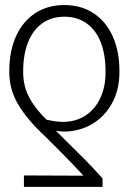

<svg xmlns="http://www.w3.org/2000/svg" viewBox="-20 -558 506 756"><path d="M74.2 177.7V132.8L308.6 133.8Q249.5 69.3 157.2 -21.5Q85.9 -87.9 51.3 -147.2Q16.6 -206.5 16.6 -272.5V-278.3Q16.6 -356.9 43.2 -415.5Q69.8 -474.1 118.7 -506.1Q167.5 -538.1 233.4 -538.1Q299.3 -538.1 348.1 -506.1Q397 -474.1 423.6 -415.5Q450.2 -356.9 450.2 -278.3V-272.5Q450.2 -209 424.1 -157.2Q397.9 -105.5 350.6 -74.5Q303.2 -43.5 241.2 -40H231.4Q219.2 -40 200.2 -43Q203.6 -39.6 207.3 -36.1Q210.9 -32.7 213.9 -29.3Q277.3 33.2 313 69.1Q348.6 105 383.8 144.5V177.7ZM233.4 -492.2Q182.6 -492.2 146 -465.8Q109.4 -439.5 90.3 -391.1Q71.3 -342.8 71.3 -278.3V-272.5Q71.3 -220.2 94.5 -175.5Q117.7 -130.9 163.1 -86.9Q199.7 -78.1 227.5 -78.1Q278.8 -78.1 316.9 -103.3Q355 -128.4 375.2 -172.4Q395.5 -216.3 395.5 -271.5V-278.3Q395.5 -343.3 376.7 -391.4Q357.9 -439.5 321.3 -465.8Q284.7 -492.2 233.4 -492.2Z"/></svg>

Font: Pretendard GOV ExtraLight
Style: Regular
Weight: 200
Designer: Base glyphs from Inter by Rasmus Andersson; Hangeul glyphs from Noto Sans CJK(Source Han Sans) by Jang Soo-young and Kan
Foundry: Kil Hyung-jin
Version: Version 1.309